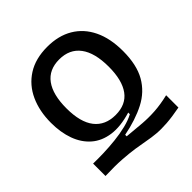

<svg xmlns="http://www.w3.org/2000/svg" viewBox="-219 -834 1160 1160"><g transform="rotate(-45 361.5 -254.0)"><path d="M664 147Q596 160 546.5 163.5Q497 167 458.5 163.5Q420 160 383.5 153Q347 146 303.5 139.5Q260 133 201.5 129Q143 125 60 128V22Q99 23 148.5 21.5Q198 20 249.5 14.5Q301 9 348 -2.5Q395 -14 428 -32V-46Q335 -18 265 -28Q195 -38 148 -79Q101 -120 77.5 -185Q54 -250 54 -332Q54 -431 89 -508Q124 -585 193 -629Q262 -673 363 -673Q458 -673 526.5 -632.5Q595 -592 632 -515.5Q669 -439 669 -331Q669 -213 627 -139.5Q585 -66 506.5 -25.5Q428 15 320 36V49Q389 56 442.5 60Q496 64 548 60.5Q600 57 664 42ZM364 -89Q453 -89 497 -149.5Q541 -210 541 -325Q541 -444 494.5 -506Q448 -568 360 -568Q272 -568 227 -506.5Q182 -445 182 -328Q182 -209 229 -149Q276 -89 364 -89Z"/></g></svg>

Font: Bricolage Grotesque 12pt SemiBold
Style: Regular
Weight: 600
Designer: Mathieu Triay
Foundry: Atelier Triay
Version: Version 1.001; ttfautohint (v1.8.4.7-5d5b);gftools[0.9.33.de